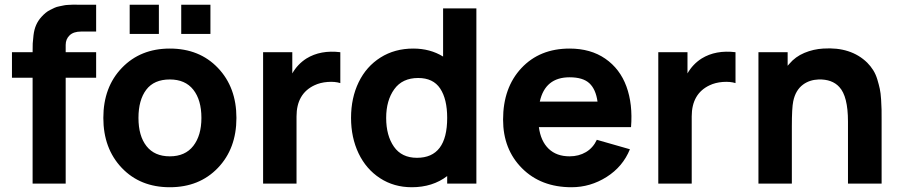

<svg xmlns="http://www.w3.org/2000/svg" viewBox="-20 -786 3856 822"><path d="M327.1 -650.9Q294.9 -650.9 278.1 -634.8Q261.2 -618.7 261.2 -593.8V-562.5H391.6V-453.1H261.2V0H119.6V-453.1H31.2V-562.5H119.6Q119.6 -588.9 120.1 -599.9Q120.6 -610.8 123.5 -635.5Q126.5 -660.2 134.8 -679Q143.1 -697.8 157.2 -713.4Q165.5 -722.7 174.8 -730.5Q184.1 -738.3 194.6 -743.4Q205.1 -748.5 213.6 -752.7Q222.2 -756.8 234.4 -759Q246.6 -761.2 253.4 -762.9Q260.3 -764.6 272.9 -765.1Q285.6 -765.6 290.3 -765.9Q294.9 -766.1 307.6 -765.9Q320.3 -765.6 321.8 -765.6H391.6V-650.9Z M535.2 -765.6H660.2V-640.6H535.2ZM755.9 -765.6H880.9V-640.6H755.9ZM707 15.6Q580.1 15.6 501.2 -67.4Q422.4 -150.4 422.4 -281.2Q422.4 -413.1 502 -495.6Q581.5 -578.1 707 -578.1Q834 -578.1 913.1 -495.1Q992.2 -412.1 992.2 -281.2Q992.2 -149.9 912.8 -67.1Q833.5 15.6 707 15.6ZM842.3 -281.2Q842.3 -357.9 807.6 -401.9Q772.9 -445.8 707 -445.8Q639.6 -445.8 606.2 -401.9Q572.8 -357.9 572.8 -281.2Q572.8 -204.1 607.2 -160.4Q641.6 -116.7 707 -116.7Q772.9 -116.7 807.6 -161.4Q842.3 -206.1 842.3 -281.2Z M1292 -535.6Q1352.5 -572.8 1437 -562.5V-430.2Q1414.1 -437.5 1382.3 -435.1Q1350.6 -432.6 1326.2 -420.9Q1249.5 -384.8 1249.5 -287.6V0H1106.4V-562.5H1231.4V-471.7Q1253.9 -511.2 1292 -535.6Z M1877 -750H2019.5V0H1894.5V-32.2Q1832 15.6 1742.7 15.6Q1666.5 15.6 1606.9 -23.2Q1547.4 -62 1515.1 -129.6Q1482.9 -197.3 1482.9 -281.2Q1482.9 -366.7 1515.6 -434.1Q1548.3 -501.5 1609.1 -539.8Q1669.9 -578.1 1749.5 -578.1Q1821.3 -578.1 1877 -543.9ZM1765.1 -110.4Q1894.5 -110.4 1894.5 -281.2Q1894.5 -361.8 1864.5 -407Q1834.5 -452.1 1770.5 -452.1Q1702.6 -452.1 1668 -404.1Q1633.3 -356 1633.3 -281.2Q1633.3 -205.6 1666.5 -158Q1699.7 -110.4 1765.1 -110.4Z M2287.1 -241.7Q2294.9 -182.1 2328.6 -149.4Q2362.3 -116.7 2418.5 -116.7Q2458 -116.7 2488.5 -134.8Q2519 -152.8 2535.2 -187.5L2676.8 -147Q2646.5 -72.3 2576.9 -28.3Q2507.3 15.6 2426.8 15.6Q2295.9 15.6 2214.8 -65.7Q2133.8 -147 2133.8 -273.9Q2133.8 -410.6 2212.2 -494.4Q2290.5 -578.1 2418.5 -578.1Q2508.8 -578.1 2571.5 -534.7Q2634.3 -491.2 2661.9 -415.8Q2689.5 -340.3 2681.6 -241.7ZM2418.5 -455.1Q2314 -455.1 2291 -351.1H2538.1Q2530.8 -403.8 2503.4 -429.4Q2476.1 -455.1 2418.5 -455.1Z M2983.9 -535.6Q3044.4 -572.8 3128.9 -562.5V-430.2Q3106 -437.5 3074.2 -435.1Q3042.5 -432.6 3018.1 -420.9Q2941.4 -384.8 2941.4 -287.6V0H2798.3V-562.5H2923.3V-471.7Q2945.8 -511.2 2983.9 -535.6Z M3692.9 -517.6Q3707.5 -502.9 3718.5 -485.4Q3729.5 -467.8 3736.1 -445.8Q3742.7 -423.8 3746.6 -405.8Q3750.5 -387.7 3752.2 -360.4Q3753.9 -333 3754.2 -317.1Q3754.4 -301.3 3754.4 -272V0H3610.4V-265.6Q3610.4 -374 3573.2 -413.6Q3542.5 -447.3 3484.4 -445.8Q3445.8 -444.3 3418 -423.8Q3385.7 -399.9 3376 -352.1Q3370.1 -324.7 3370.1 -244.6V0H3227.1V-562.5H3352.1V-504.4Q3357.4 -509.8 3359.4 -512.7Q3385.3 -543.5 3423.8 -559.6Q3462.4 -575.7 3504.4 -578.1Q3623 -585.9 3692.9 -517.6Z"/></svg>

Font: Manrope3 ExtraBold
Style: Bold
Weight: 800
Width: 4
Designer: Mikhail Sharanda
Foundry: Mikhail Sharanda
Version: Version 3.000;PS 003.000;hotconv 1.0.88;makeotf.lib2.5.64775